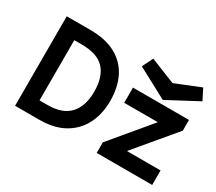

<svg xmlns="http://www.w3.org/2000/svg" viewBox="-127 -964 1381 1226"><g transform="rotate(30 563.0 -351.0)"><path d="M80 0V-660H253Q367 -660 442 -619Q517 -578 554 -504Q591 -430 591 -330Q591 -232 552.5 -157.5Q514 -83 440 -41.5Q366 0 258 0ZM258 -108Q367 -108 420 -166Q473 -224 473 -330Q473 -439 421 -495.5Q369 -552 253 -552H198V-108ZM682 0V-78L922 -365H674V-477H1087V-398L843 -107H1091V0ZM878 -504 655 -623 694 -702 878 -628 1062 -702 1102 -623Z"/></g></svg>

Font: Lil Grotesk Bold
Style: Regular
Weight: 700
Designer: Bastien Sozeau
Foundry: NBR — Bastien Sozeau
Version: Version 4.002; ttfautohint (v1.8.4.7-5d5b)